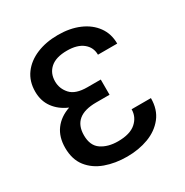

<svg xmlns="http://www.w3.org/2000/svg" viewBox="-171 -875 986 1024"><g transform="rotate(-30 322.0 -363.5)"><path d="M321.7 9.9Q248.9 9.9 188.9 -11.7Q128.9 -33.4 93.2 -79Q57.5 -124.6 57.5 -195.7Q57.5 -262.4 90.2 -306.6Q122.9 -350.9 183.2 -371.8Q130.3 -394.2 99.6 -435.9Q68.9 -477.6 68.9 -535.2Q68.9 -598.7 102.1 -643.8Q135.3 -688.9 193.2 -713.1Q251.1 -737.2 324.6 -737.2Q398.1 -737.2 454.7 -712.9Q511.4 -688.6 543.7 -644Q576 -599.4 576 -539.1H457.4Q457.4 -584.5 422.6 -612.6Q387.8 -640.6 324.6 -640.6Q256.7 -640.6 222.3 -610.4Q187.9 -580.3 187.9 -529.8Q187.9 -484.7 218.8 -450.8Q249.6 -416.9 321.7 -416.9H404.1V-323.2H321.7Q177.6 -323.2 177.6 -203.8Q177.6 -139.9 218.2 -112.6Q258.9 -85.2 320 -85.2Q394.2 -85.2 430.8 -117.7Q467.3 -150.2 467.3 -197.4H586.3Q586.3 -127.5 549.9 -81.3Q513.5 -35.2 453.5 -12.6Q393.5 9.9 321.7 9.9Z"/></g></svg>

Font: Linik Sans Medium
Style: Regular
Weight: 500
Designer: Rasmus Andersson (font), Cristiano Sobral (main changes)
Foundry: rsms
Version: Version 3.018;June 1, 2022;FontCreator 14.0.0.2814 64-bit; t